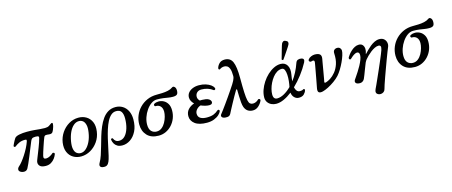

<svg xmlns="http://www.w3.org/2000/svg" viewBox="-57 -1614 6278 2669"><g transform="rotate(-15 3082.0 -279.5)"><path d="M415 12Q348 12 324.5 -20.5Q301 -53 318 -95Q322 -106 332.5 -132.5Q343 -159 356.5 -193Q370 -227 384 -263.5Q398 -300 409 -332.5Q420 -365 425 -387Q429 -401 422.5 -409.5Q416 -418 379 -418Q341 -418 327.5 -405.5Q314 -393 306 -371Q288 -328 267.5 -276.5Q247 -225 226 -174.5Q205 -124 187 -83Q169 -42 157 -21Q141 8 110.5 11Q80 14 54 -1Q29 -15 30 -38Q31 -61 57 -83Q75 -98 101.5 -131Q128 -164 156 -207Q184 -250 208 -296.5Q232 -343 246 -384Q251 -399 248.5 -406.5Q246 -414 226 -414Q175 -414 139.5 -396.5Q104 -379 78 -358Q70 -351 59.5 -357Q49 -363 54 -377Q58 -388 67 -406Q76 -424 86 -442.5Q96 -461 104 -472Q121 -495 171 -505Q221 -515 282 -515Q344 -515 386.5 -511Q429 -507 464.5 -503.5Q500 -500 539 -500Q577 -500 599 -514Q621 -528 634 -538Q645 -547 653 -543.5Q661 -540 660 -527Q659 -509 653 -487.5Q647 -466 639 -447Q631 -428 624 -418Q609 -396 572 -400Q537 -405 520.5 -402Q504 -399 495 -375Q488 -359 476.5 -326.5Q465 -294 452.5 -256.5Q440 -219 429.5 -186Q419 -153 415 -135Q402 -87 445 -87Q473 -87 502.5 -103.5Q532 -120 545 -133Q554 -143 568 -136Q582 -129 576 -112Q567 -86 546 -57Q525 -28 492.5 -8Q460 12 415 12Z M927 12Q863 13 812.5 -17Q762 -47 737.5 -104Q713 -161 724 -241Q736 -318 778.5 -380.5Q821 -443 884 -480.5Q947 -518 1020 -519Q1083 -520 1133 -491Q1183 -462 1208.5 -405Q1234 -348 1222 -266Q1211 -187 1167.5 -124.5Q1124 -62 1061 -25.5Q998 11 927 12ZM932 -35Q972 -36 1007.5 -67.5Q1043 -99 1070 -154.5Q1097 -210 1108 -282Q1119 -351 1108 -393Q1097 -435 1072.5 -453.5Q1048 -472 1016 -471Q975 -471 939 -439.5Q903 -408 877.5 -352.5Q852 -297 840 -224Q829 -156 839 -114Q849 -72 874 -53.5Q899 -35 932 -35Z M1174 233Q1146 228 1138.5 210Q1131 192 1148 162Q1171 122 1190 66Q1209 10 1227 -55Q1245 -120 1265 -187Q1285 -254 1311 -315Q1337 -376 1371 -424Q1405 -472 1451.5 -500Q1498 -528 1559 -528Q1616 -528 1661 -500Q1706 -472 1731.5 -420.5Q1757 -369 1757 -299Q1757 -200 1722 -130.5Q1687 -61 1632.5 -24.5Q1578 12 1519 12Q1474 12 1446 -5Q1418 -22 1403.5 -48Q1389 -74 1385 -102Q1383 -117 1396.5 -120.5Q1410 -124 1414 -113Q1422 -92 1440.5 -77Q1459 -62 1491 -62Q1540 -62 1575 -99.5Q1610 -137 1629.5 -201Q1649 -265 1649 -344Q1649 -404 1628 -437.5Q1607 -471 1554 -471Q1512 -471 1479.5 -442.5Q1447 -414 1422.5 -366Q1398 -318 1379 -258Q1360 -198 1345 -133.5Q1330 -69 1317.5 -8Q1305 53 1293.5 102Q1282 151 1269 181Q1256 212 1235 225.5Q1214 239 1174 233Z M2041 12Q1932 12 1874.5 -50Q1817 -112 1817 -209Q1817 -276 1842 -336.5Q1867 -397 1912.5 -444Q1958 -491 2020.5 -518.5Q2083 -546 2158 -546Q2193 -546 2237 -547.5Q2281 -549 2322 -558Q2363 -567 2390 -587Q2407 -601 2426.5 -584.5Q2446 -568 2446 -530Q2446 -490 2429.5 -474.5Q2413 -459 2371 -459Q2336 -459 2304 -464.5Q2272 -470 2234.5 -475.5Q2197 -481 2142 -481Q2100 -481 2060.5 -453Q2021 -425 1989.5 -379.5Q1958 -334 1940 -281Q1922 -228 1922 -178Q1922 -112 1952 -81.5Q1982 -51 2028 -51Q2070 -51 2102 -76.5Q2134 -102 2155 -140.5Q2176 -179 2187 -219.5Q2198 -260 2198 -291Q2198 -343 2172 -370.5Q2146 -398 2100 -396Q2090 -396 2086 -410Q2082 -424 2098 -434Q2124 -448 2160 -448Q2196 -448 2230 -430.5Q2264 -413 2286.5 -376Q2309 -339 2309 -280Q2309 -220 2288.5 -167.5Q2268 -115 2231 -74.5Q2194 -34 2145.5 -11Q2097 12 2041 12Z M2735 12Q2622 12 2564 -32Q2506 -76 2506 -143Q2506 -199 2540 -237Q2574 -275 2629 -294Q2608 -314 2594.5 -338.5Q2581 -363 2581 -391Q2581 -430 2604 -459Q2627 -488 2667 -504.5Q2707 -521 2757 -521Q2812 -521 2855 -507Q2898 -493 2926.5 -472Q2955 -451 2964 -428Q2971 -413 2960 -404Q2949 -395 2939 -403Q2909 -427 2867 -441Q2825 -455 2775 -455Q2735 -455 2711.5 -431.5Q2688 -408 2688 -371Q2688 -354 2696 -339Q2704 -324 2717 -312Q2725 -312 2733 -312.5Q2741 -313 2749 -313Q2769 -313 2800.5 -308.5Q2832 -304 2851 -289Q2869 -275 2873 -257.5Q2877 -240 2866 -227.5Q2855 -215 2828 -215Q2804 -215 2772.5 -222.5Q2741 -230 2709 -244Q2674 -233 2650 -205.5Q2626 -178 2626 -146Q2626 -101 2660 -80Q2694 -59 2752 -59Q2814 -59 2852 -75Q2890 -91 2915 -115Q2927 -126 2939 -118.5Q2951 -111 2946 -97Q2938 -75 2911 -49.5Q2884 -24 2839.5 -6Q2795 12 2735 12Z M3396 12Q3355 12 3324.5 -7.5Q3294 -27 3278 -69Q3268 -97 3264 -139.5Q3260 -182 3259 -229Q3258 -276 3257 -319Q3257 -330 3251.5 -330.5Q3246 -331 3241 -323Q3220 -289 3195 -244Q3170 -199 3145.5 -154Q3121 -109 3102.5 -73.5Q3084 -38 3076 -22Q3066 -3 3048 4Q3030 11 2998 8Q2963 5 2951 -13.5Q2939 -32 2956 -53Q2968 -68 2991.5 -99.5Q3015 -131 3044.5 -172Q3074 -213 3104.5 -257Q3135 -301 3162.5 -341.5Q3190 -382 3209.5 -412.5Q3229 -443 3235 -457Q3241 -471 3247.5 -487.5Q3254 -504 3254 -521Q3254 -590 3241 -624.5Q3228 -659 3208 -670.5Q3188 -682 3166 -682Q3148 -682 3130 -676Q3112 -670 3107 -664Q3097 -654 3086.5 -661Q3076 -668 3081 -684Q3091 -718 3119 -745.5Q3147 -773 3197 -773Q3277 -773 3308 -702.5Q3339 -632 3339 -471Q3339 -342 3342.5 -264.5Q3346 -187 3355 -147Q3364 -107 3380 -93.5Q3396 -80 3421 -80Q3444 -80 3465 -90Q3486 -100 3500 -115Q3507 -122 3516 -120.5Q3525 -119 3530.5 -111Q3536 -103 3530 -90Q3511 -49 3476 -18.5Q3441 12 3396 12Z M3733 7Q3696 7 3664 -8Q3632 -23 3612 -51.5Q3592 -80 3592 -120Q3592 -172 3611 -226.5Q3630 -281 3663.5 -332.5Q3697 -384 3740.5 -424.5Q3784 -465 3833 -489Q3882 -513 3931 -513Q3995 -513 4025 -462.5Q4055 -412 4039 -328Q4030 -278 4027 -237Q4065 -287 4095.5 -345.5Q4126 -404 4148 -468Q4158 -499 4180.5 -507.5Q4203 -516 4231 -511Q4254 -507 4261 -491Q4268 -475 4254 -448Q4210 -366 4151.5 -289.5Q4093 -213 4028 -151Q4036 -116 4052.5 -97Q4069 -78 4098 -78Q4129 -78 4144 -90Q4151 -95 4160.5 -90.5Q4170 -86 4166 -72Q4159 -44 4133.5 -18.5Q4108 7 4059 7Q4022 7 3994.5 -20Q3967 -47 3962 -92Q3903 -46 3844.5 -19.5Q3786 7 3733 7ZM3765 -62Q3813 -62 3866 -91.5Q3919 -121 3969 -171Q3977 -207 3982 -253.5Q3987 -300 3984.5 -343.5Q3982 -387 3969.5 -415Q3957 -443 3930 -443Q3892 -443 3858.5 -422Q3825 -401 3798 -366.5Q3771 -332 3751 -291Q3731 -250 3720.5 -208.5Q3710 -167 3710 -133Q3710 -96 3724.5 -79Q3739 -62 3765 -62ZM3985 -559Q3978 -556 3971.5 -559.5Q3965 -563 3963 -570Q3964 -573 3970 -593.5Q3976 -614 3984 -642.5Q3992 -671 4000.5 -701Q4009 -731 4016 -753.5Q4023 -776 4027 -783Q4035 -798 4049.5 -806.5Q4064 -815 4086 -804Q4110 -794 4113 -777.5Q4116 -761 4108 -745Q4105 -737 4092 -717Q4079 -697 4062 -671.5Q4045 -646 4028.5 -621.5Q4012 -597 3999.5 -579.5Q3987 -562 3985 -559Z M4403 8Q4364 18 4345 5Q4326 -8 4333 -51Q4335 -63 4342 -98.5Q4349 -134 4357.5 -180Q4366 -226 4374.5 -272.5Q4383 -319 4389.5 -355Q4396 -391 4398 -404Q4403 -432 4390.5 -438.5Q4378 -445 4359 -437Q4340 -430 4328 -444Q4316 -458 4329 -474Q4343 -494 4371.5 -505.5Q4400 -517 4422 -517Q4475 -517 4497 -497Q4519 -477 4511 -432Q4509 -424 4503.5 -391.5Q4498 -359 4490.5 -315.5Q4483 -272 4475.5 -229Q4468 -186 4462.5 -154.5Q4457 -123 4455 -117Q4452 -105 4458.5 -102Q4465 -99 4476 -102Q4505 -110 4543 -134Q4581 -158 4617 -201.5Q4653 -245 4674.5 -309Q4696 -373 4691 -460Q4689 -493 4706 -509Q4723 -525 4749 -525Q4776 -525 4790.5 -508.5Q4805 -492 4805 -472Q4805 -446 4792 -404.5Q4779 -363 4757 -315.5Q4735 -268 4708 -224Q4681 -180 4653 -148Q4621 -113 4575.5 -80.5Q4530 -48 4484 -24.5Q4438 -1 4403 8Z M5142 247Q5113 235 5109 214Q5105 193 5118 166Q5126 151 5143 113Q5160 75 5183 23.5Q5206 -28 5230.5 -83.5Q5255 -139 5277 -191Q5299 -243 5315 -282Q5331 -321 5336 -337Q5348 -375 5341 -390.5Q5334 -406 5312 -406Q5286 -406 5256 -391.5Q5226 -377 5197.5 -354.5Q5169 -332 5144.5 -308Q5120 -284 5104 -264Q5099 -257 5092 -246Q5085 -235 5081 -226Q5076 -213 5065 -185.5Q5054 -158 5041.5 -125Q5029 -92 5017.5 -62Q5006 -32 4998 -15Q4986 11 4962 23.5Q4938 36 4898 27Q4877 22 4869 5.5Q4861 -11 4874 -33Q4880 -42 4897.5 -67.5Q4915 -93 4938 -128.5Q4961 -164 4982.5 -203.5Q5004 -243 5018.5 -280.5Q5033 -318 5033 -346Q5033 -391 4998 -391Q4983 -391 4962.5 -379.5Q4942 -368 4924.5 -353Q4907 -338 4898 -329Q4891 -321 4882 -323.5Q4873 -326 4869.5 -336Q4866 -346 4873 -358Q4881 -372 4897.5 -393.5Q4914 -415 4938 -437.5Q4962 -460 4991 -475Q5020 -490 5051 -490Q5086 -490 5104.5 -468.5Q5123 -447 5125.5 -414Q5128 -381 5114 -345Q5113 -341 5114.5 -339.5Q5116 -338 5119 -342Q5134 -359 5158.5 -384Q5183 -409 5213 -433.5Q5243 -458 5277 -474.5Q5311 -491 5346 -491Q5389 -491 5413.5 -468.5Q5438 -446 5444 -413.5Q5450 -381 5436 -351Q5428 -332 5411.5 -290Q5395 -248 5374.5 -193Q5354 -138 5332 -77.5Q5310 -17 5290 38.5Q5270 94 5256 136.5Q5242 179 5237 199Q5231 223 5214 235.5Q5197 248 5177 250.5Q5157 253 5142 247Z M5729 12Q5620 12 5562.5 -50Q5505 -112 5505 -209Q5505 -276 5530 -336.5Q5555 -397 5600.5 -444Q5646 -491 5708.5 -518.5Q5771 -546 5846 -546Q5881 -546 5925 -547.5Q5969 -549 6010 -558Q6051 -567 6078 -587Q6095 -601 6114.5 -584.5Q6134 -568 6134 -530Q6134 -490 6117.5 -474.5Q6101 -459 6059 -459Q6024 -459 5992 -464.5Q5960 -470 5922.5 -475.5Q5885 -481 5830 -481Q5788 -481 5748.5 -453Q5709 -425 5677.5 -379.5Q5646 -334 5628 -281Q5610 -228 5610 -178Q5610 -112 5640 -81.5Q5670 -51 5716 -51Q5758 -51 5790 -76.5Q5822 -102 5843 -140.5Q5864 -179 5875 -219.5Q5886 -260 5886 -291Q5886 -343 5860 -370.5Q5834 -398 5788 -396Q5778 -396 5774 -410Q5770 -424 5786 -434Q5812 -448 5848 -448Q5884 -448 5918 -430.5Q5952 -413 5974.5 -376Q5997 -339 5997 -280Q5997 -220 5976.5 -167.5Q5956 -115 5919 -74.5Q5882 -34 5833.5 -11Q5785 12 5729 12Z"/></g></svg>

Font: Zen Old Mincho
Style: Bold
Weight: 700
Designer: Yoshimichi Ohira
Foundry: Positype
Version: Version 1.500